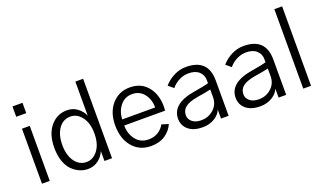

<svg xmlns="http://www.w3.org/2000/svg" viewBox="-75 -1233 2907 1723"><g transform="rotate(-20 1378.5 -371.0)"><path d="M85.9 -643.6V-742.2H181.6V-643.6ZM97.7 0V-525.4H171.9V0Z M311.5 -263.7Q311.5 -393.6 374 -468.3Q436.5 -543 532.2 -543Q589.8 -543 632.3 -509.8Q674.8 -476.6 692.4 -433.6V-758.8H766.6V0H694.3V-94.7Q673.8 -45.9 631.3 -14.2Q588.9 17.6 532.2 17.6Q492.2 17.6 454.6 1.5Q417 -14.6 384.3 -46.4Q351.6 -78.1 331.5 -134.3Q311.5 -190.4 311.5 -263.7ZM387.7 -263.7Q387.7 -165 430.7 -105.5Q473.6 -45.9 542 -45.9Q605.5 -45.9 649.9 -105Q694.3 -164.1 694.3 -263.7Q694.3 -362.3 649.9 -420.9Q605.5 -479.5 542 -479.5Q472.7 -479.5 430.2 -420.4Q387.7 -361.3 387.7 -263.7Z M893.6 -266.6Q893.6 -389.6 960 -466.3Q1026.4 -543 1131.8 -543Q1239.3 -543 1300.8 -468.3Q1362.3 -393.6 1362.3 -277.3Q1362.3 -263.7 1360.4 -238.3H969.7Q969.7 -159.2 1013.7 -102.5Q1057.6 -45.9 1135.7 -45.9Q1186.5 -45.9 1225.6 -69.8Q1264.6 -93.8 1286.1 -133.8L1350.6 -114.3Q1326.2 -56.6 1271.5 -19.5Q1216.8 17.6 1135.7 17.6Q1026.4 17.6 960 -60.5Q893.6 -138.7 893.6 -266.6ZM971.7 -295.9H1286.1Q1286.1 -373 1244.1 -426.3Q1202.1 -479.5 1131.8 -479.5Q1060.5 -479.5 1017.1 -424.8Q973.6 -370.1 971.7 -295.9Z M1520.5 -134.8Q1520.5 -97.7 1551.8 -71.8Q1583 -45.9 1637.7 -45.9Q1707 -45.9 1756.3 -90.8Q1805.7 -135.7 1805.7 -205.1V-278.3Q1762.7 -267.6 1668.9 -252.9Q1592.8 -239.3 1556.6 -210.9Q1520.5 -182.6 1520.5 -134.8ZM1444.3 -128.9Q1444.3 -275.4 1670.9 -310.5Q1772.5 -327.1 1805.7 -337.9V-368.2Q1805.7 -417 1770.5 -449.2Q1735.4 -481.4 1670.9 -481.4Q1624 -481.4 1580.6 -459.5Q1537.1 -437.5 1506.8 -400.4L1458 -441.4Q1497.1 -486.3 1552.2 -514.6Q1607.4 -543 1668.9 -543Q1879.9 -543 1879.9 -336.9V0H1807.6V-85.9Q1792 -43.9 1743.2 -13.2Q1694.3 17.6 1627.9 17.6Q1541 17.6 1492.7 -23.4Q1444.3 -64.5 1444.3 -128.9Z M2070.3 -134.8Q2070.3 -97.7 2101.6 -71.8Q2132.8 -45.9 2187.5 -45.9Q2256.8 -45.9 2306.2 -90.8Q2355.5 -135.7 2355.5 -205.1V-278.3Q2312.5 -267.6 2218.8 -252.9Q2142.6 -239.3 2106.4 -210.9Q2070.3 -182.6 2070.3 -134.8ZM1994.1 -128.9Q1994.1 -275.4 2220.7 -310.5Q2322.3 -327.1 2355.5 -337.9V-368.2Q2355.5 -417 2320.3 -449.2Q2285.2 -481.4 2220.7 -481.4Q2173.8 -481.4 2130.4 -459.5Q2086.9 -437.5 2056.6 -400.4L2007.8 -441.4Q2046.9 -486.3 2102.1 -514.6Q2157.2 -543 2218.8 -543Q2429.7 -543 2429.7 -336.9V0H2357.4V-85.9Q2341.8 -43.9 2293 -13.2Q2244.1 17.6 2177.7 17.6Q2090.8 17.6 2042.5 -23.4Q1994.1 -64.5 1994.1 -128.9Z M2592.8 0V-758.8H2667V0Z"/></g></svg>

Font: Batunionen A1
Style: Regular
Weight: 400
Designer: HanYang I&C Co.,Ltd.
Foundry: HanYang I&C Co.,Ltd.
Version: Version 2.50; ttfautohint (v1.6)